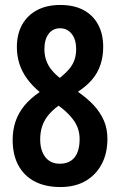

<svg xmlns="http://www.w3.org/2000/svg" viewBox="-20 -744 484 774"><path d="M223 -724Q278 -724 316.5 -703.5Q355 -683 375.5 -645Q396 -607 396 -555Q396 -516 385 -483Q374 -450 351.5 -423.5Q329 -397 294 -374Q333 -347 359 -318.5Q385 -290 399 -257.5Q413 -225 413 -184Q413 -125 389.5 -81.5Q366 -38 324 -14Q282 10 224 10Q162 10 119 -13Q76 -36 53.5 -78.5Q31 -121 31 -180Q31 -221 43 -255.5Q55 -290 79 -319Q103 -348 140 -373Q109 -399 88.5 -427.5Q68 -456 58 -487.5Q48 -519 48 -554Q48 -607 69.5 -645Q91 -683 130 -703.5Q169 -724 223 -724ZM142 -182Q142 -138 162.5 -111Q183 -84 221 -84Q248 -84 266 -96Q284 -108 292.5 -130.5Q301 -153 301 -183Q301 -205 294.5 -225Q288 -245 272.5 -265Q257 -285 232 -306L216 -318Q189 -298 173 -277.5Q157 -257 149.5 -233.5Q142 -210 142 -182ZM222 -630Q193 -630 176 -607.5Q159 -585 159 -546Q159 -522 166 -501.5Q173 -481 186.5 -464Q200 -447 221 -430Q245 -449 259.5 -466.5Q274 -484 280.5 -503.5Q287 -523 287 -546Q287 -585 269 -607.5Q251 -630 222 -630Z"/></svg>

Font: Noto Sans Display ExtraCondensed SemiBold
Style: Regular
Weight: 600
Width: 2
Designer: Monotype Design Team
Foundry: Monotype Imaging Inc.
Version: Version 2.003